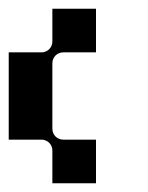

<svg xmlns="http://www.w3.org/2000/svg" viewBox="-20 -420 340 440"><path d="M125 -300H200V-400H100V-325C100 -311 89 -300 75 -300H0V-100H75C89 -100 100 -89 100 -75V0H200V-100H125C111 -100 100 -111 100 -125V-275C100 -289 111 -300 125 -300Z"/></svg>

Font: Broadcast
Style: Regular
Weight: 400
Designer: Mıchael Chrıstophersson
Foundry: Aeriform
Version: Version 1.000;PS 001.000;hotconv 1.0.88;makeotf.lib2.5.64775